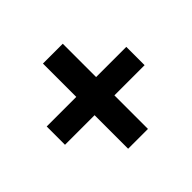

<svg xmlns="http://www.w3.org/2000/svg" viewBox="-109 -740 652 652"><g transform="rotate(-45 216.5 -414.5)"><path d="M167 -210V-371.1H24.9V-459H167V-619.1H262.2V-459H407.2V-371.1H262.2V-210Z"/></g></svg>

Font: Oswald Medium
Style: Regular
Weight: 500
Designer: Vernon Adams
Foundry: Vernon Adams
Version: Version 4.103